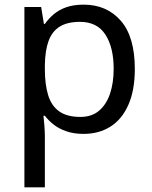

<svg xmlns="http://www.w3.org/2000/svg" viewBox="-20 -566 655 826"><path d="M340 -546Q439 -546 499.5 -477Q560 -408 560 -269Q560 -178 532.5 -115.5Q505 -53 455.5 -21.5Q406 10 339 10Q298 10 266 -1Q234 -12 211.5 -29.5Q189 -47 173 -68H167Q169 -51 171 -25Q173 1 173 20V240H85V-536H157L169 -463H173Q189 -486 211.5 -505Q234 -524 265.5 -535Q297 -546 340 -546ZM324 -472Q270 -472 237 -451.5Q204 -431 189 -390Q174 -349 173 -286V-269Q173 -203 187 -157Q201 -111 234.5 -87Q268 -63 326 -63Q375 -63 406.5 -90Q438 -117 453.5 -163.5Q469 -210 469 -270Q469 -362 433.5 -417Q398 -472 324 -472Z"/></svg>

Font: Noto Sans Malayalam
Style: Regular
Weight: 400
Designer: Jelle Bosma - Monotype Design Team
Foundry: Monotype Imaging Inc.
Version: Version 2.103